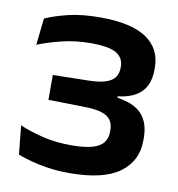

<svg xmlns="http://www.w3.org/2000/svg" viewBox="-77 -723 748 807"><g transform="rotate(10 297.5 -319.5)"><path d="M272 14Q222.5 14 180.5 7.8Q138.5 1.5 105.5 -7.8Q72.5 -17 50 -25.5L37.5 -148.5Q80 -130 136.2 -116.2Q192.5 -102.5 259 -102.5Q316 -102.5 349.2 -112.2Q382.5 -122 396.5 -141Q410.5 -160 410.5 -186.5V-192.5Q410.5 -219 398.8 -236Q387 -253 359.5 -261.8Q332 -270.5 285 -271L132 -274V-380L285 -383Q330.5 -384 357.5 -393Q384.5 -402 396 -418.8Q407.5 -435.5 407.5 -459.5V-463.5Q407.5 -501.5 376.2 -520.5Q345 -539.5 266 -539.5Q201.5 -539.5 142.2 -524.8Q83 -510 41.5 -493L54 -607Q93.5 -625 151.2 -639Q209 -653 287 -653Q419.5 -653 484.2 -609.5Q549 -566 549 -484V-476Q549 -436 535 -407.5Q521 -379 491.8 -361.8Q462.5 -344.5 416 -339V-320L409.5 -334Q487.5 -323.5 521 -287Q554.5 -250.5 554.5 -185.5V-174.5Q554.5 -86.5 485 -36.2Q415.5 14 272 14Z"/></g></svg>

Font: Anek Gujarati SemiExpanded SemiBold
Style: Regular
Weight: 600
Width: 6
Designer: Mrunmayee Ghaisas (Gujarati), Yesha Goshar (Latin)
Foundry: Ek Type
Version: Version 1.003